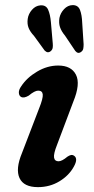

<svg xmlns="http://www.w3.org/2000/svg" viewBox="-20 -738 376 769"><path d="M214.5 -92Q228 -92 250 -110.5Q257.5 -115.5 264 -117Q270.5 -118.5 277 -114Q293.5 -102.5 276 -71Q256.5 -35 218 -11.8Q179.5 11.5 132 11.5Q75 11.5 58.2 -24.8Q41.5 -61 68 -125L136.5 -303.5Q153 -344.5 151.2 -359.8Q149.5 -375 133 -375Q119 -375 95 -355Q75.5 -343.5 64 -350Q56 -355 55.5 -366.8Q55 -378.5 65 -392.5Q87.5 -427 128.5 -451.2Q169.5 -475.5 213 -475.5Q265.5 -475.5 284.2 -438.8Q303 -402 273.5 -330.5L208.5 -158Q194 -121.5 196.5 -106.8Q199 -92 214.5 -92ZM309.3 -646 314.9 -560.5Q314.9 -551 313.5 -543.2Q312.1 -535.5 305.3 -530.5Q292.6 -520.5 281.5 -534L240.2 -595.5Q226 -612.5 220.4 -629Q214.8 -645.5 218 -666Q222 -686 236.7 -701.5Q251.4 -717 270.4 -717.5Q292.6 -718 300.4 -698.2Q308.1 -678.5 309.3 -646ZM183.9 -649 191.4 -563Q192.2 -554 191 -546.5Q189.8 -539 183.5 -533.5Q171.6 -523 158.9 -535.5L116 -594.5Q100.9 -610.5 94.6 -626.2Q88.2 -642 91 -662.5Q93.8 -682.5 108.1 -698.8Q122.4 -715 141.4 -716.5Q164 -718.5 172.6 -699.5Q181.1 -680.5 183.9 -649Z"/></svg>

Font: Fraunces 9pt Soft SemiBold
Style: Italic
Weight: 600
Italic angle: -16°
Version: Version 1.000;[b76b70a41]